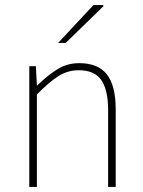

<svg xmlns="http://www.w3.org/2000/svg" viewBox="-20 -740 566 760"><path d="M96 0V-478H122L126 -402H128Q166 -440 205.5 -465Q245 -490 294 -490Q368 -490 403 -445.5Q438 -401 438 -308V0H408V-304Q408 -384 381 -423Q354 -462 292 -462Q247 -462 210 -438Q173 -414 126 -366V0ZM210 -570 350 -720H388L390 -716L240 -570Z"/></svg>

Font: Source Sans 3
Style: Regular
Weight: 200
Designer: Paul D. Hunt
Foundry: Adobe
Version: Version 3.046;hotconv 1.0.118;makeotfexe 2.5.65603